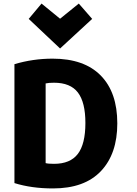

<svg xmlns="http://www.w3.org/2000/svg" viewBox="-20 -1038 766 1077"><path d="M638 -346Q638 -175 546 -78Q454 19 277 19Q157 19 61 -11V-678Q165 -709 275 -709Q452 -709 545 -614.5Q638 -520 638 -346ZM459 -348Q459 -464 417 -519Q375 -574 283 -574Q254 -574 236 -570V-123Q250 -119 283 -119Q374 -119 416.5 -174.5Q459 -230 459 -348ZM213 -1018 317 -933 422 -1018 497 -932 317 -766 141 -932Z"/></svg>

Font: Repo
Style: ExtraBold
Weight: 800
Designer: Stefan Peev
Foundry: Context Ltd
Version: Version 001.000